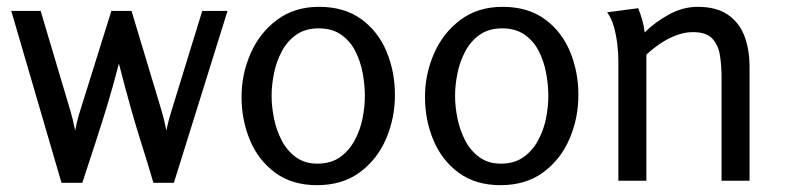

<svg xmlns="http://www.w3.org/2000/svg" viewBox="-20 -529 2297 562"><path d="M99 -497 185 -208Q189 -195 192.5 -181Q196 -167 200 -147Q204 -167 207.5 -180.5Q211 -194 215 -206L306 -497H365L452 -208Q456 -195 459.5 -181Q463 -167 467 -147Q471 -167 475 -181Q479 -195 483 -208L572 -497H646L489 6H429Q412 -52 395 -105.5Q378 -159 362 -216Q346 -273 328 -343Q310 -273 292.5 -216Q275 -159 257.5 -105.5Q240 -52 221 6H160L13 -497Z M908 13Q835 13 785.5 -23.5Q736 -60 711.5 -119Q687 -178 687 -245Q687 -312 713.5 -372.5Q740 -433 791 -471Q842 -509 914 -509Q988 -509 1037.5 -473Q1087 -437 1111.5 -378Q1136 -319 1136 -251Q1136 -183 1110 -122.5Q1084 -62 1033 -24.5Q982 13 908 13ZM909 -50Q948 -50 974.5 -68.5Q1001 -87 1017.5 -117Q1034 -147 1041 -181.5Q1048 -216 1048 -248Q1048 -281 1041.5 -315.5Q1035 -350 1020 -379.5Q1005 -409 978.5 -427.5Q952 -446 913 -446Q874 -446 847.5 -427.5Q821 -409 805 -379Q789 -349 782 -314.5Q775 -280 775 -248Q775 -217 782 -182.5Q789 -148 804.5 -118Q820 -88 846 -69Q872 -50 909 -50Z M1445 13Q1372 13 1322.5 -23.5Q1273 -60 1248.5 -119Q1224 -178 1224 -245Q1224 -312 1250.5 -372.5Q1277 -433 1328 -471Q1379 -509 1451 -509Q1525 -509 1574.5 -473Q1624 -437 1648.5 -378Q1673 -319 1673 -251Q1673 -183 1647 -122.5Q1621 -62 1570 -24.5Q1519 13 1445 13ZM1446 -50Q1485 -50 1511.5 -68.5Q1538 -87 1554.5 -117Q1571 -147 1578 -181.5Q1585 -216 1585 -248Q1585 -281 1578.5 -315.5Q1572 -350 1557 -379.5Q1542 -409 1515.5 -427.5Q1489 -446 1450 -446Q1411 -446 1384.5 -427.5Q1358 -409 1342 -379Q1326 -349 1319 -314.5Q1312 -280 1312 -248Q1312 -217 1319 -182.5Q1326 -148 1341.5 -118Q1357 -88 1383 -69Q1409 -50 1446 -50Z M1848 -505Q1855 -488 1860 -470Q1865 -452 1867 -434Q1897 -464 1938 -486.5Q1979 -509 2022 -509Q2077 -509 2110.5 -486Q2144 -463 2159 -423.5Q2174 -384 2174 -332V0H2092V-305Q2092 -336 2087.5 -366Q2083 -396 2065.5 -415.5Q2048 -435 2008 -435Q1984 -435 1959 -425.5Q1934 -416 1912 -401Q1890 -386 1872 -369V0H1790V-352Q1790 -372 1787 -398.5Q1784 -425 1777 -450.5Q1770 -476 1757 -493Z"/></svg>

Font: Rosario Light Light
Style: Regular
Weight: 300
Version: Version 1.101; ttfautohint (v1.8.1.43-b0c9)